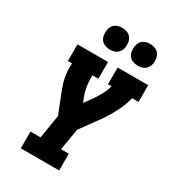

<svg xmlns="http://www.w3.org/2000/svg" viewBox="-227 -1078 1062 1192"><g transform="rotate(30 303.5 -481.5)"><path d="M118 0V-120H190L218 -289L194 -349L164 -425Q155 -447 147.5 -470Q140 -493 135.5 -517Q131 -541 129.5 -565.5Q128 -590 130 -615H100V-735H319V-615H277Q275 -577 280.5 -540Q286 -503 299 -470L312 -437L345 -483Q368 -514 386 -547Q404 -580 414 -615H388V-735H607V-615H561Q549 -565 525 -516.5Q501 -468 471 -423L470 -422Q468 -420 466.5 -417.5Q465 -415 463 -412L363 -274L337 -120H393V0ZM490 -807Q472 -807 454.5 -813.5Q437 -820 426.5 -834Q416 -848 413.5 -866.5Q411 -885 414 -904Q416 -917 422.5 -929Q429 -941 440 -949Q451 -957 464 -960Q477 -963 490 -963Q509 -963 526 -956.5Q543 -950 553.5 -936Q564 -922 567 -903.5Q570 -885 567 -866Q565 -853 558 -841Q551 -829 540 -821Q529 -813 516 -810Q503 -807 490 -807ZM290 -807Q272 -807 254.5 -813.5Q237 -820 226.5 -834Q216 -848 213.5 -866.5Q211 -885 214 -904Q216 -917 222.5 -929Q229 -941 240 -949Q251 -957 264 -960Q277 -963 290 -963Q309 -963 326 -956.5Q343 -950 353.5 -936Q364 -922 367 -903.5Q370 -885 367 -866Q365 -853 358 -841Q351 -829 340 -821Q329 -813 316 -810Q303 -807 290 -807Z"/></g></svg>

Font: Iosevka Curly Slab HvExObl
Style: Regular
Weight: 900
Width: 7
Italic angle: -9°
Monospace: yes
Designer: Belleve Invis
Foundry: Belleve Invis
Version: Version 11.1.0; ttfautohint (v1.8.3)